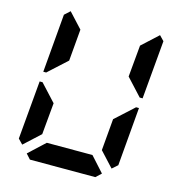

<svg xmlns="http://www.w3.org/2000/svg" viewBox="-130 -1039 1077 1154"><g transform="rotate(15 408.0 -462.5)"><path d="M93 -75 64 -105 96 -469H114L126 -456L211 -364L193 -167ZM134 -544 120 -531H102L133 -894L167 -925L252 -833L235 -636ZM601 -31 568 0H161L133 -31L233 -124H517ZM723 -925 752 -895 720 -531H702L690 -544L605 -636L623 -833ZM682 -456 696 -469H714L683 -105L649 -75L564 -167L581 -364Z"/></g></svg>

Font: DSEG7 Classic Mini
Style: Bold Italic
Weight: 700
Italic angle: -5°
Designer: Keshikan(Twitter:@keshinomi_88pro)
Version: Version 0.46